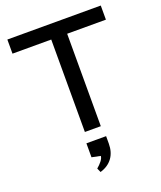

<svg xmlns="http://www.w3.org/2000/svg" viewBox="-161 -751 924 1099"><g transform="rotate(-20 301.5 -201.5)"><path d="M17 -649H586V-563H350V0H253V-563H17ZM259 246 248 221Q266 206 278.5 190Q291 174 292 160L239 149V64H359V109Q359 162 333 197Q307 232 259 246Z"/></g></svg>

Font: Syne Med Modified
Style: Regular
Weight: 500
Designer: Lucas Descroix
Foundry: Bonjour Monde
Version: Version 2.200